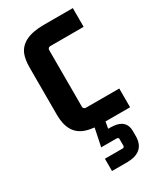

<svg xmlns="http://www.w3.org/2000/svg" viewBox="-178 -555 705 832"><g transform="rotate(-30 174.5 -139.0)"><path d="M333 8.8V-85H165Q154.3 -86.9 153.3 -96.7V-382.8Q155.3 -392.6 165 -393.6H333V-487.3H187.5Q78.1 -487.3 51.8 -421.9Q42 -395.5 42 -358.4V-121.1Q42 -26.4 110.4 -2Q129.9 4.9 156.2 7.8L137.7 96.7H217.8Q223.6 98.6 224.6 103.5V140.6Q222.7 146.5 217.8 147.5H127V209H205.1Q291 207 292 130.9V104.5Q292 48.8 231.4 43Q222.7 42 213.9 42H204.1L210 8.8Z"/></g></svg>

Font: Gemunu Libre
Style: Bold
Weight: 700
Designer: Pushpananda Ekanayake, Sol Matas, Kosala Senevirathne
Foundry: Mooniak
Version: Version 1.001